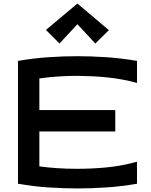

<svg xmlns="http://www.w3.org/2000/svg" viewBox="-20 -1059 846 1079"><path d="M415 -743.2Q489.3 -743.2 573.5 -737.8Q657.7 -732.4 750 -716.8V-592.8Q708.5 -604.5 666.5 -612.1Q624.5 -619.6 582.5 -624Q540.5 -628.4 498.5 -630.4Q456.5 -632.3 415 -632.8Q374.5 -632.8 318.8 -629.9Q263.2 -627 201.2 -618.2V-440.4H627.9V-320.3H201.2V-124Q225.1 -120.6 249.8 -118.2Q274.4 -115.7 300.5 -114Q326.7 -112.3 355 -111.3Q383.3 -110.4 415 -110.4Q500 -110.4 583.7 -118.7Q667.5 -127 750 -150.4V-26.4Q657.7 -10.7 573.7 -5.4Q489.7 0 417 0Q341.3 0 256.8 -5.4Q172.4 -10.7 81.1 -26.4V-716.8Q172.4 -732.4 256.6 -737.8Q340.8 -743.2 415 -743.2ZM591.8 -889.6 515.6 -814.5 415 -922.9 314.5 -814.5 238.3 -890.6 415 -1039.1Z"/></svg>

Font: Revalia
Style: Regular
Weight: 400
Designer: Johan Kallas, Mihkel Virkus
Foundry: Johan Kallas, Mihkel Virkus
Version: Version 1.001